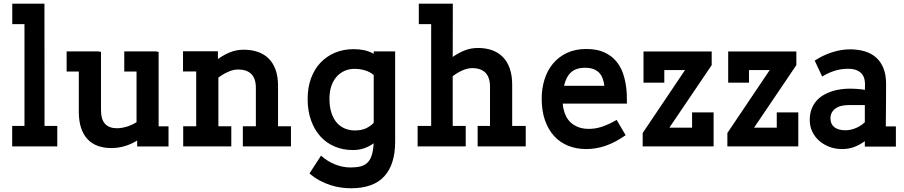

<svg xmlns="http://www.w3.org/2000/svg" viewBox="-20 -780 4818 1023"><path d="M44.9 0V-108.9H110.4V-651.4H45.4V-760.3H216.8V-745.6L217.3 -108.9H285.2V0Z M710.9 0.5V-31.2Q680.2 -12.2 645.5 -1.7Q610.8 8.8 572.3 8.8Q532.7 8.8 500.7 -2.9Q468.8 -14.6 446.5 -38.3Q424.3 -62 412.1 -98.4Q399.9 -134.8 399.9 -184.1V-398.9H335V-506.3H502.9L518.1 -503.4V-193.8Q518.1 -143.6 539.8 -120.1Q561.5 -96.7 602.5 -96.7Q627.4 -96.7 655 -105Q682.6 -113.3 707.5 -128.9V-398.9H642.1V-506.3H810.1L825.2 -503.4V-106.9H877.9V0.5Z M1273.9 0V-107.4H1343.3V-312Q1343.3 -361.3 1319.1 -385.5Q1294.9 -409.7 1248.5 -409.7Q1223.6 -409.7 1196.5 -397.7Q1169.4 -385.7 1143.6 -366.7V-107.4H1212.4V0H956.1V-107.4H1025.4V-399.4H955.1V-506.8H1141.1V-465.3Q1170.4 -486.8 1204.6 -501Q1238.8 -515.1 1278.8 -515.1Q1320.3 -515.1 1354 -503.4Q1387.7 -491.7 1411.6 -468Q1435.5 -444.3 1448.5 -408Q1461.4 -371.6 1461.4 -322.3V-107.4H1530.3V0Z M1971.2 -493.2V-506.3H2085.4V-24.9Q2085.4 96.2 2027.3 159.7Q1969.2 223.1 1850.1 223.1Q1824.2 223.1 1796.4 219.2Q1768.6 215.3 1740 206.1Q1711.4 196.8 1683.1 181.6Q1654.8 166.5 1628.9 144Q1637.2 131.3 1644.5 120.1Q1651.9 108.9 1658.9 97.9Q1666 86.9 1673.8 75.2Q1681.6 63.5 1690.4 49.3Q1725.1 80.1 1765.6 96.2Q1806.2 112.3 1847.7 112.3Q1877.4 112.3 1899.7 106.9Q1921.9 101.6 1937 87.4Q1952.1 73.2 1960.4 48.1Q1968.8 22.9 1970.7 -16.6Q1947.8 0.5 1920.2 10Q1892.6 19.5 1859.9 19.5Q1808.6 19.5 1764.4 1.2Q1720.2 -17.1 1688 -52.2Q1655.8 -87.4 1637.5 -138.2Q1619.1 -189 1619.1 -253.4Q1619.1 -312.5 1636.7 -361.3Q1654.3 -410.2 1686.5 -444.8Q1718.8 -479.5 1763.9 -498.8Q1809.1 -518.1 1864.3 -518.1Q1895 -518.1 1920.9 -512.5Q1946.8 -506.8 1971.2 -493.2ZM1971.2 -380.4Q1950.7 -397.5 1924.1 -405.3Q1897.5 -413.1 1868.2 -413.1Q1840.8 -413.1 1816.9 -402.8Q1793 -392.6 1774.7 -372.6Q1756.3 -352.5 1745.8 -322.8Q1735.4 -293 1735.4 -254.4Q1735.4 -211.4 1745.6 -179.7Q1755.9 -147.9 1773.9 -127Q1792 -106 1816.9 -95.5Q1841.8 -85 1871.1 -85Q1907.7 -85 1932.4 -97.4Q1957 -109.9 1971.2 -126Z M2524.9 0V-108.9H2590.8V-317.4Q2590.8 -367.7 2566.7 -392.3Q2542.5 -417 2496.1 -417Q2471.2 -417 2444.1 -405Q2417 -393.1 2392.1 -374V-108.9H2461.4V0H2205.1V-108.9H2277.3V-651.4H2211.4V-760.3H2392.6V-651.4L2392.1 -476.6Q2420.9 -497.1 2454.1 -510.7Q2487.3 -524.4 2526.9 -524.4Q2568.4 -524.4 2601.8 -512.5Q2635.3 -500.5 2659.2 -476.3Q2683.1 -452.1 2696 -415.3Q2709 -378.4 2709 -328.1V-108.9H2781.2V0Z M2978.5 -228Q2979.5 -213.4 2982.2 -200.9Q2984.9 -188.5 2988.8 -177.2Q3003.9 -135.7 3037.4 -114.5Q3070.8 -93.3 3114.7 -93.3Q3132.3 -93.3 3149.4 -95.7Q3166.5 -98.1 3184.8 -104Q3203.1 -109.9 3222.9 -118.9Q3242.7 -127.9 3265.6 -141.1L3313.5 -59.6Q3257.3 -20.5 3206.5 -3.2Q3155.8 14.2 3103 14.2Q3051.3 14.2 3007.8 -3.2Q2964.4 -20.5 2932.9 -54.7Q2901.4 -88.9 2883.8 -138.9Q2866.2 -189 2866.2 -254.9Q2866.2 -308.1 2881.1 -356.2Q2896 -404.3 2925.8 -440.4Q2955.6 -476.6 3000.2 -497.8Q3044.9 -519 3104 -519Q3161.1 -519 3200 -501Q3238.8 -482.9 3262.9 -454.1Q3287.1 -425.3 3299.6 -388.4Q3312 -351.6 3316.4 -314.5Q3318.8 -295.9 3319.6 -275.9Q3320.3 -255.9 3320.3 -228ZM3097.7 -418.9Q3048.8 -418.9 3022.2 -394.3Q2995.6 -369.6 2985.4 -322.8H3200.2Q3197.3 -344.7 3190.7 -362.5Q3184.1 -380.4 3171.9 -392.8Q3159.7 -405.3 3141.4 -412.1Q3123 -418.9 3097.7 -418.9Z M3404.3 0V-71.3L3629.9 -406.7H3519.5V-339.4H3408.7V-505.9H3772V-433.1L3546.4 -99.6H3667.5V-181.2H3782.2V0Z M3855.5 0V-71.3L4081.1 -406.7H3970.7V-339.4H3859.9V-505.9H4223.1V-433.1L3997.6 -99.6H4118.7V-181.2H4233.4V0Z M4587.9 1V-27.8Q4563 -9.3 4533 2.4Q4502.9 14.2 4466.8 14.2Q4429.7 14.2 4398.2 2Q4366.7 -10.3 4343.5 -31Q4320.3 -51.8 4307.4 -79.8Q4294.4 -107.9 4294.4 -140.1Q4294.4 -173.3 4304.2 -199Q4314 -224.6 4330.6 -243.2Q4347.2 -261.7 4368.7 -274.2Q4390.1 -286.6 4413.6 -293.9Q4437 -301.3 4460.9 -304.4Q4484.9 -307.6 4505.4 -307.6Q4530.3 -307.6 4550.8 -305.9Q4571.3 -304.2 4588.4 -301.3L4588.9 -328.1Q4589.4 -372.1 4565.7 -392.8Q4542 -413.6 4501 -413.6Q4459.5 -413.6 4424.6 -402.1Q4389.6 -390.6 4360.8 -372.1L4320.8 -457Q4363.8 -485.4 4412.8 -501.2Q4461.9 -517.1 4509.3 -517.1Q4552.7 -517.1 4588.1 -506.3Q4623.5 -495.6 4648.7 -472.9Q4673.8 -450.2 4687.5 -415.5Q4701.2 -380.9 4701.2 -332.5Q4701.2 -275.9 4700.7 -219.5Q4700.2 -163.1 4699.7 -106.4H4753.4V1ZM4502.9 -220.2Q4455.6 -220.2 4430.2 -200.9Q4404.8 -181.6 4404.8 -149.4Q4404.8 -118.7 4425.5 -102.3Q4446.3 -85.9 4485.8 -85.9Q4500.5 -85.9 4515.4 -89.6Q4530.3 -93.3 4543.5 -99.1Q4556.6 -105 4568.1 -112.8Q4579.6 -120.6 4587.9 -128.9V-220.2Z"/></svg>

Font: Twentytwelve Slab
Style: TwentytwelveSlab
Weight: 700
Designer: Domenico Catapano
Version: Version 1.00 2012